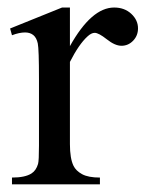

<svg xmlns="http://www.w3.org/2000/svg" viewBox="-20 -480 379 500"><path d="M162.1 -460.4V-359.9Q218.3 -460.4 277.3 -460.4Q304.2 -460.4 321.8 -444.1Q339.4 -427.7 339.4 -406.2Q339.4 -387.2 326.7 -374Q314 -360.8 296.4 -360.8Q279.3 -360.8 258.1 -377.7Q236.8 -394.5 226.6 -394.5Q217.8 -394.5 207.5 -384.8Q185.5 -364.7 162.1 -318.8V-104.5Q162.1 -67.4 171.4 -48.3Q177.7 -35.2 193.8 -26.4Q210 -17.6 240.2 -17.6V0H11.2V-17.6Q45.4 -17.6 62 -28.3Q74.2 -36.1 79.1 -53.2Q81.5 -61.5 81.5 -100.6V-273.9Q81.5 -352.1 78.4 -366.9Q75.2 -381.8 66.7 -388.7Q58.1 -395.5 45.4 -395.5Q30.3 -395.5 11.2 -388.2L6.3 -405.8L141.6 -460.4Z"/></svg>

Font: Jameel Khushkhati
Style: Regular
Weight: 400
Version: Version 3.5